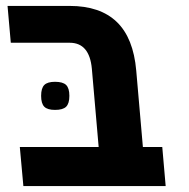

<svg xmlns="http://www.w3.org/2000/svg" viewBox="-20 -629 640 649"><path d="M215.5 -484.5H16.5L5.5 -609H215.5Q318.5 -609 374.8 -554.8Q431 -500.5 440.5 -390.5L463 -132H528.5L540 0H59L47 -132H313.5L290.5 -396.5Q282.5 -484.5 215.5 -484.5ZM119 -305Q119 -331 129.8 -341.8Q140.5 -352.5 166 -352.5Q192.5 -352.5 203.5 -341.8Q214.5 -331 214.5 -305Q214.5 -279 203.5 -268.2Q192.5 -257.5 166 -257.5Q140.5 -257.5 129.8 -268.2Q119 -279 119 -305Z"/></svg>

Font: JuliaMono ExtraBold
Style: Italic
Weight: 800
Italic angle: -9°
Monospace: yes
Designer: cormullion
Foundry: corm
Version: Version 0.057; ttfautohint (v1.8.4)